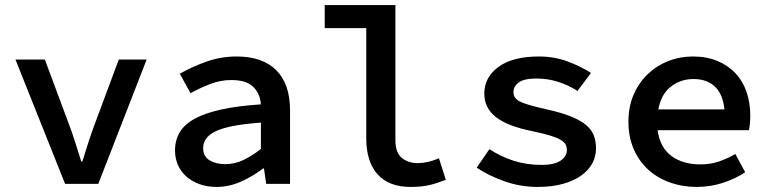

<svg xmlns="http://www.w3.org/2000/svg" viewBox="-20 -726 3040 758"><path d="M237 0 41 -491H157L252 -236Q266 -199 277.5 -162.5Q289 -126 301 -88H305Q317 -126 328.5 -162.5Q340 -199 354 -236L449 -491H559L368 0Z M835 12Q799 12 769 1.5Q739 -9 717 -28Q695 -47 683 -73.5Q671 -100 671 -132Q671 -173 690 -204.5Q709 -236 750 -258Q791 -280 855 -294Q919 -308 1010 -314Q1007 -356 980 -383Q953 -410 893 -410Q851 -410 810.5 -394.5Q770 -379 732 -358L690 -435Q735 -461 793 -482Q851 -503 914 -503Q1017 -503 1071 -448.5Q1125 -394 1125 -291V0H1031L1022 -61H1019Q980 -31 932.5 -9.5Q885 12 835 12ZM870 -78Q907 -78 941.5 -94.5Q976 -111 1010 -138V-242Q944 -237 900 -228.5Q856 -220 830 -207Q804 -194 793 -177.5Q782 -161 782 -141Q782 -108 807.5 -93Q833 -78 870 -78Z M1601 12Q1515 12 1470.5 -38Q1426 -88 1426 -179V-615H1262V-706H1541V-173Q1541 -123 1566.5 -102.5Q1592 -82 1629 -82Q1668 -82 1713 -101L1740 -16Q1704 -2 1674 5Q1644 12 1601 12Z M2103 12Q2034 12 1971 -10.5Q1908 -33 1862 -64L1912 -137Q1957 -108 2007.5 -91.5Q2058 -75 2118 -75Q2169 -75 2193.5 -92Q2218 -109 2218 -134Q2218 -146 2213 -155.5Q2208 -165 2193 -174Q2178 -183 2151.5 -191Q2125 -199 2082 -208Q1983 -228 1937.5 -264Q1892 -300 1892 -356Q1892 -421 1948 -462Q2004 -503 2108 -503Q2169 -503 2222 -483Q2275 -463 2313 -438L2260 -367Q2224 -390 2183 -403Q2142 -416 2098 -416Q2049 -416 2028 -400.5Q2007 -385 2007 -362Q2007 -336 2037 -323Q2067 -310 2135 -295Q2194 -282 2232 -267Q2270 -252 2292.5 -233.5Q2315 -215 2324 -192Q2333 -169 2333 -140Q2333 -108 2318 -80.5Q2303 -53 2274 -32.5Q2245 -12 2202 0Q2159 12 2103 12Z M2730 12Q2674 12 2625 -5.5Q2576 -23 2539.5 -56Q2503 -89 2482 -137Q2461 -185 2461 -246Q2461 -306 2482 -353.5Q2503 -401 2538.5 -434.5Q2574 -468 2619.5 -485.5Q2665 -503 2715 -503Q2770 -503 2812 -485.5Q2854 -468 2883 -437.5Q2912 -407 2927 -364Q2942 -321 2942 -270Q2942 -253 2940.5 -237.5Q2939 -222 2937 -212H2576Q2586 -143 2631 -110Q2676 -77 2745 -77Q2784 -77 2817 -88Q2850 -99 2883 -118L2922 -46Q2883 -20 2833.5 -4Q2784 12 2730 12ZM2718 -414Q2667 -414 2628.5 -384Q2590 -354 2579 -294H2840Q2834 -354 2802.5 -384Q2771 -414 2718 -414Z"/></svg>

Font: Source Code Pro Semibold
Style: Regular
Weight: 600
Monospace: yes
Designer: Paul D. Hunt, Teo Tuominen
Foundry: Adobe Systems Incorporated
Version: Version 2.030;PS 1.000;hotconv 16.6.51;makeotf.lib2.5.65220